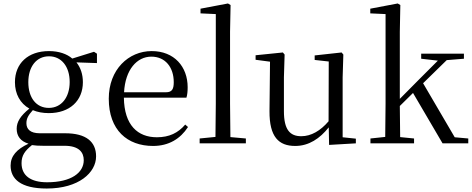

<svg xmlns="http://www.w3.org/2000/svg" viewBox="-20 -825 2718 1105"><path d="M261 -204C188 -204 143 -263 143 -352C143 -442 190 -501 262 -501C333 -501 381 -443 381 -353C381 -264 333 -204 261 -204ZM261 -174C381 -174 457 -245 457 -352C457 -397 444 -436 420 -466L538 -462V-516L521 -527L396 -488C365 -515 318 -531 262 -531C141 -531 66 -460 66 -352C66 -284 96 -230 149 -200C97 -158 76 -123 76 -84C76 -42 98 -12 144 2C76 34 41 73 41 128C41 205 99 260 249 260C434 260 533 168 533 75C533 -9 476 -58 355 -58H209C154 -58 132 -82 132 -116C132 -144 144 -163 169 -191C195 -180 226 -174 261 -174ZM164 10C183 13 202 14 228 14H351C435 14 462 52 462 97C462 169 390 224 251 224C157 224 104 186 104 114C104 70 123 43 164 10Z M861 15C951 15 1018 -26 1062 -94L1046 -108C1005 -60 954 -35 883 -35C773 -35 695 -104 693 -263H1053C1058 -279 1060 -299 1060 -323C1060 -441 983 -531 853 -531C720 -531 606 -425 606 -257C606 -76 713 15 861 15ZM694 -294C701 -424 768 -499 851 -499C932 -499 980 -437 980 -352C980 -312 970 -294 935 -294Z M1219 0H1395V-28L1306 -36L1304 -229V-641L1307 -796L1292 -805L1134 -775V-748L1222 -744V-229L1220 -37L1129 -28V0Z M1874 9 2028 0V-27L1952 -35V-380L1956 -511L1946 -523L1791 -506V-480L1872 -471L1871 -127C1825 -73 1771 -41 1714 -41C1649 -41 1614 -78 1614 -185V-380L1618 -511L1608 -523L1451 -507V-481L1534 -470L1531 -186C1530 -37 1584 15 1679 15C1758 15 1821 -28 1872 -92Z M2404 -487 2500 -476 2391 -367 2281 -256V-641L2284 -796L2269 -805L2111 -775V-748L2199 -744V-229L2197 -37L2112 -28V0H2363V-28L2283 -36L2281 -215L2357 -290L2527 0H2675V-28L2597 -35L2415 -346L2551 -479L2650 -487V-516H2404Z"/></svg>

Font: Harano Aji Mincho KR
Style: Regular
Weight: 400
Foundry: Masamichi Hosoda
Version: HaranoAjiMinchoKR-Regular version 20230610;ttx 4.39.4